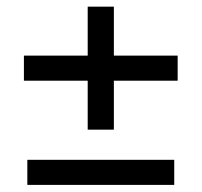

<svg xmlns="http://www.w3.org/2000/svg" viewBox="-20 -612 590 562"><path d="M236.7 -232.5V-375.8H50V-449.2H236.7V-592.5H313.3V-449.2H500V-375.8H313.3V-232.5ZM60 -70.8V-144.2H490V-70.8Z"/></svg>

Font: Funnel Sans
Style: Regular
Weight: 400
Designer: NORD ID, Kristian Moeller
Foundry: Dicotype
Version: Version 1.000